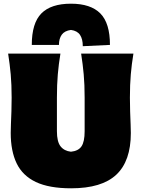

<svg xmlns="http://www.w3.org/2000/svg" viewBox="-20 -1003 766 1039"><path d="M365 16Q246 16 174.2 -18Q102.5 -52 70.2 -118.8Q38 -185.5 38 -284Q38 -301.5 39.2 -332.5Q40.5 -363.5 41.8 -400.8Q43 -438 43 -474Q43 -545.5 38 -600.5Q33 -655.5 24 -713H307Q297.5 -655.5 292.8 -600.5Q288 -545.5 288 -474V-293Q288 -236 307.8 -211Q327.5 -186 364 -182Q404 -186 421 -211Q438 -236 438 -293V-474Q438 -545.5 433 -600.5Q428 -655.5 419 -713H702Q692.5 -655.5 687.8 -600.5Q683 -545.5 683 -474Q683 -438 684.2 -400Q685.5 -362 686.8 -330.5Q688 -299 688 -283Q688 -131.5 609.5 -57.8Q531 16 365 16ZM428 -753Q428 -792 413 -814.2Q398 -836.5 364 -841Q329.5 -836.5 314.2 -815.2Q299 -794 299 -760H152Q152 -878 204 -930.5Q256 -983 364 -983Q470.5 -983 522.8 -930.5Q575 -878 575 -760Z"/></svg>

Font: Commissioner Flair Black
Style: Regular
Weight: 900
Designer: Kostas Bartsokas
Foundry: Kostas Bartsokas
Version: Version 1.000; ttfautohint (v1.8.3)